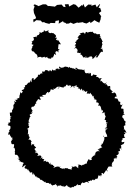

<svg xmlns="http://www.w3.org/2000/svg" viewBox="-20 -933 681 972"><path d="M155 -900 150 -886V-882L152 -867L162 -845L161 -839L148 -834L150 -820L164 -831L186 -829L194 -820L203 -821L210 -817L226 -813H231L236 -817L259 -816L261 -827L279 -830L277 -813L299 -826L302 -820L312 -817L315 -813L329 -814L337 -819L352 -812L373 -820V-817C382 -818 392 -820 401 -821L402 -818L418 -814L436 -824L438 -816L451 -825L458 -831L473 -822H476L482 -817L489 -834L491 -850L494 -848L481 -867L493 -876L487 -893H479L487 -912L483 -911L470 -896L463 -910L441 -903L445 -909L427 -910L410 -895L402 -913L396 -902L395 -908L378 -894L363 -909L352 -912L330 -900L327 -912L308 -911L312 -897L301 -899L292 -910L269 -908L261 -902L258 -899L254 -900L227 -903L223 -902C220 -905 217 -909 212 -911H197L175 -902L170 -905L156 -911L149 -907C152 -905 154 -903 155 -900ZM431 -640C430 -648 433 -646 443 -648C450 -640 447 -645 448 -634C460 -640 463 -653 472 -653C464 -643 459 -641 474 -643C484 -664 469 -656 478 -650C490 -669 490 -670 480 -660C493 -669 493 -675 501 -669C501 -687 495 -685 489 -689C496 -697 499 -685 499 -685C492 -691 495 -701 500 -712C496 -712 497 -704 496 -721C493 -721 500 -722 506 -717C494 -721 497 -742 483 -744C490 -750 496 -737 489 -742C493 -746 478 -759 489 -761C468 -760 471 -757 466 -764C462 -763 460 -767 454 -757C467 -763 454 -765 450 -769C454 -764 447 -780 443 -769C448 -772 433 -775 422 -766C423 -776 424 -767 424 -767C419 -774 413 -774 410 -759C406 -774 396 -765 401 -768C401 -768 396 -768 383 -763C397 -754 389 -758 389 -758C376 -754 378 -746 373 -744C368 -744 378 -741 378 -741C377 -729 359 -732 370 -717C372 -730 354 -718 362 -717C370 -712 361 -707 356 -702C363 -708 368 -694 354 -687C355 -687 365 -688 361 -692C376 -682 369 -686 375 -669C366 -682 369 -675 372 -664C376 -672 378 -659 390 -667C384 -661 394 -651 384 -658C395 -659 401 -643 403 -640C404 -648 405 -638 417 -647C418 -637 413 -635 411 -650C417 -638 431 -639 425 -646ZM210 -640C205 -645 220 -639 219 -649C216 -633 236 -638 239 -635C237 -641 246 -645 238 -642C254 -641 246 -643 253 -653C255 -664 252 -660 264 -655C263 -671 255 -655 263 -673C271 -677 279 -665 279 -668C270 -676 278 -683 284 -679C279 -684 270 -686 274 -686C277 -708 273 -707 283 -715C270 -710 287 -707 288 -709C283 -719 282 -717 271 -735C276 -727 273 -725 263 -733C270 -743 271 -742 258 -743C273 -755 255 -749 264 -752C265 -753 253 -763 249 -766C242 -764 241 -765 241 -768C234 -762 232 -765 222 -773C231 -773 221 -776 228 -780C210 -776 214 -769 203 -781C197 -775 210 -779 202 -774C188 -766 185 -769 196 -761C178 -777 176 -764 179 -771C184 -759 177 -763 177 -757C171 -754 169 -759 163 -743C159 -752 165 -757 162 -749C161 -742 142 -749 150 -743C152 -730 155 -730 137 -721C147 -724 143 -722 143 -722C145 -711 131 -710 150 -706C144 -695 136 -695 145 -696C145 -694 137 -685 140 -680C139 -676 149 -669 149 -673C149 -673 152 -673 158 -662C163 -669 151 -668 163 -659C157 -660 172 -659 168 -648C172 -653 170 -641 169 -640C180 -650 193 -642 189 -646C187 -644 188 -638 206 -646C206 -638 215 -644 208 -642ZM320 -497C324 -503 320 -495 332 -501C341 -498 344 -503 336 -487C347 -496 344 -501 360 -492C346 -485 352 -501 370 -500C370 -492 369 -499 361 -496C380 -494 386 -479 373 -483C384 -489 385 -481 387 -475C395 -489 387 -489 402 -469C402 -478 397 -481 399 -480C407 -475 414 -461 419 -472C426 -474 419 -463 419 -458C433 -465 432 -450 437 -464C442 -456 441 -454 446 -454C451 -438 438 -446 458 -448C445 -443 461 -446 453 -436C454 -441 464 -430 454 -431C473 -429 477 -420 468 -431C470 -413 465 -419 467 -415C486 -414 480 -404 476 -397C481 -400 487 -397 482 -400C494 -394 490 -384 494 -377C501 -382 497 -385 493 -374C497 -375 509 -377 496 -360C494 -356 504 -368 513 -361C508 -358 507 -361 516 -340C516 -345 509 -335 513 -331C510 -341 514 -324 505 -326C514 -329 516 -320 522 -325C516 -325 510 -312 527 -311C513 -307 511 -300 522 -306C516 -289 528 -291 510 -284C516 -281 514 -284 525 -282C515 -277 523 -273 516 -280C513 -266 514 -267 514 -267C517 -252 521 -258 523 -241C506 -239 505 -236 502 -248C517 -233 501 -224 508 -224C505 -224 509 -229 512 -228C502 -224 506 -209 495 -202C492 -217 491 -199 500 -192C489 -206 486 -196 498 -187C483 -185 493 -180 480 -181C485 -176 488 -178 474 -177C485 -164 477 -178 485 -166C480 -170 462 -169 462 -152C472 -148 459 -162 458 -145C461 -147 455 -153 465 -149C457 -145 454 -148 443 -133C442 -125 452 -123 433 -122C434 -128 426 -129 431 -120C434 -128 437 -124 426 -126C429 -122 416 -113 421 -105C405 -107 420 -98 417 -106C400 -98 405 -98 394 -98C399 -93 394 -107 396 -93C392 -96 386 -101 372 -99C384 -97 372 -95 377 -81C359 -93 366 -88 368 -92C350 -90 347 -83 342 -92C357 -92 336 -82 344 -74C336 -77 327 -77 330 -78C335 -74 314 -81 329 -82C312 -78 309 -88 306 -74C307 -91 301 -76 308 -78C293 -83 299 -78 299 -78C283 -84 276 -83 288 -91C273 -84 282 -90 278 -89C272 -91 265 -90 251 -83C249 -87 256 -86 255 -93C253 -91 248 -94 248 -98C239 -99 231 -106 232 -97C239 -112 236 -113 229 -102C228 -113 223 -117 211 -113C222 -127 200 -112 199 -118C208 -124 204 -129 193 -129C196 -139 197 -139 182 -128C199 -146 186 -145 190 -134C187 -146 189 -149 168 -143C178 -156 174 -148 167 -161C167 -154 168 -165 160 -157C158 -177 164 -162 166 -165C148 -179 156 -183 163 -184C160 -192 145 -198 155 -201C140 -204 145 -205 139 -195C137 -209 138 -216 136 -209C140 -222 136 -212 141 -217C133 -222 138 -228 123 -226C134 -233 123 -246 130 -236C138 -234 123 -245 126 -243C125 -257 125 -258 119 -252C125 -262 120 -272 123 -276C121 -282 118 -269 120 -285C124 -281 128 -289 128 -293C126 -297 117 -304 127 -302C126 -306 120 -305 126 -315C125 -323 121 -310 132 -313C117 -315 130 -331 131 -340C121 -340 127 -337 125 -338C139 -345 136 -340 131 -348C128 -361 142 -347 145 -369C137 -353 137 -362 143 -370C148 -374 139 -379 138 -383C137 -386 141 -384 139 -391C147 -396 148 -387 157 -402C160 -392 149 -399 165 -414C162 -401 156 -411 162 -410C159 -418 173 -426 170 -428C180 -432 170 -435 178 -430C189 -422 187 -432 180 -443C185 -443 187 -445 201 -444C193 -452 187 -453 203 -452C194 -461 212 -445 211 -456C213 -463 221 -461 217 -466C228 -470 229 -459 222 -462C235 -471 233 -464 237 -483C243 -473 243 -481 235 -477C244 -487 238 -477 256 -477C244 -476 256 -494 254 -483C259 -479 266 -496 275 -494C281 -496 284 -485 271 -485C280 -489 281 -497 280 -495C300 -488 304 -490 304 -492C299 -495 310 -495 310 -495C319 -502 310 -506 324 -503ZM320 11C326 2 318 14 331 13C330 20 346 17 350 11C346 20 352 6 354 19C351 9 362 5 356 9C366 12 365 2 376 -1C370 8 381 13 374 4C391 1 393 11 388 5C389 3 389 -4 398 -10C403 -5 403 -6 415 -11C405 -8 418 -16 424 -10C433 -4 431 -11 423 -17C439 -12 434 -25 445 -17C444 -25 448 -22 458 -25C445 -30 449 -30 455 -20C468 -25 456 -36 466 -24C463 -30 477 -28 474 -29C481 -46 473 -47 485 -43C492 -48 495 -39 489 -38C492 -45 500 -49 491 -58C492 -51 500 -64 503 -51C516 -71 516 -66 514 -71C506 -64 527 -77 526 -65C522 -67 516 -69 528 -88C520 -88 526 -78 528 -88C534 -92 529 -89 549 -90C538 -107 553 -101 546 -97C545 -106 551 -115 557 -118C555 -121 557 -127 558 -125C551 -130 556 -127 567 -135C573 -125 565 -126 565 -132C581 -139 571 -143 568 -144C585 -154 585 -161 571 -161C590 -161 585 -159 575 -168C578 -164 596 -168 584 -180C596 -184 597 -179 594 -174C591 -192 598 -186 591 -196C595 -197 589 -196 600 -202C606 -202 608 -208 610 -215C593 -211 594 -212 598 -229C596 -222 606 -225 598 -231C615 -239 603 -230 614 -238C605 -242 611 -239 607 -255C611 -248 616 -259 614 -263C610 -255 603 -272 621 -260C616 -268 613 -282 604 -278C614 -282 603 -290 608 -296C617 -300 617 -301 615 -298C614 -312 611 -315 617 -313C618 -317 616 -317 608 -324C608 -324 611 -324 604 -333C611 -335 602 -332 599 -340C598 -353 607 -351 611 -351C610 -346 613 -359 606 -353C604 -364 611 -365 606 -365C606 -372 603 -383 607 -381C588 -385 599 -384 596 -383C587 -385 598 -392 600 -406C589 -391 585 -399 598 -398C578 -408 593 -414 590 -408C588 -419 590 -419 582 -418C576 -430 573 -433 578 -430C571 -437 575 -432 560 -436C563 -449 570 -442 570 -442C569 -463 562 -463 556 -466C554 -455 545 -466 545 -466C541 -468 549 -468 552 -469C547 -473 539 -478 533 -490C542 -480 544 -486 538 -483C539 -504 537 -497 525 -496C524 -505 524 -497 519 -507C510 -505 509 -505 522 -516C511 -510 502 -509 509 -510C496 -516 494 -529 491 -521C486 -518 489 -539 498 -537C488 -541 487 -534 487 -536C484 -531 475 -549 470 -542C474 -543 460 -547 470 -550C471 -556 460 -551 452 -557C452 -557 451 -548 441 -549C439 -566 444 -568 433 -559C431 -574 434 -559 426 -561C430 -570 427 -562 420 -562C411 -562 410 -564 406 -583C399 -571 396 -570 405 -576C399 -580 394 -582 382 -581C385 -585 388 -582 376 -582C381 -584 371 -583 365 -591C359 -585 359 -590 371 -578C357 -585 349 -588 350 -587C342 -587 349 -583 344 -591C340 -582 329 -597 333 -596C326 -583 329 -596 314 -595C314 -595 311 -599 300 -591C296 -585 300 -595 301 -594C305 -596 291 -582 281 -597C280 -591 274 -586 287 -585C266 -577 273 -593 278 -588C259 -581 257 -588 265 -576C258 -581 251 -573 247 -579C249 -589 241 -574 241 -571C232 -585 224 -571 232 -567C222 -575 230 -575 211 -579C207 -572 207 -578 202 -564C215 -563 206 -570 195 -572C193 -568 191 -563 198 -563C183 -560 179 -559 184 -553C176 -556 173 -559 171 -544C181 -555 167 -554 173 -544C170 -549 162 -535 152 -528C146 -534 154 -541 150 -538C141 -536 139 -537 141 -516C133 -527 138 -518 136 -529C135 -525 132 -510 122 -515C128 -518 120 -512 113 -501C115 -497 118 -508 109 -501C101 -506 110 -484 111 -491C99 -498 93 -477 103 -493C105 -475 94 -485 101 -481C86 -474 86 -479 96 -469C85 -457 86 -458 85 -468C78 -458 84 -450 77 -452C80 -453 80 -453 77 -435C70 -440 72 -431 60 -436C74 -435 71 -425 54 -428C67 -420 63 -411 51 -423C59 -406 49 -405 49 -403C49 -400 44 -393 51 -395C42 -405 52 -391 47 -389C51 -394 44 -373 40 -375C42 -385 41 -372 41 -364C29 -365 28 -357 29 -364C33 -350 26 -347 39 -342C24 -343 36 -340 33 -334C40 -343 26 -324 32 -322C26 -329 33 -332 31 -317C38 -323 31 -308 20 -312C29 -301 21 -305 19 -303C21 -291 35 -303 33 -287C31 -292 37 -288 29 -274C28 -283 21 -268 32 -270C32 -270 24 -270 22 -255C22 -249 24 -248 28 -254C34 -238 42 -233 40 -246C36 -242 38 -226 43 -239C44 -221 29 -228 45 -230C40 -225 30 -205 36 -217C39 -204 35 -202 51 -203C53 -194 49 -197 51 -184C39 -188 56 -191 56 -173C58 -173 60 -184 59 -179C52 -165 55 -158 57 -162C57 -162 51 -149 60 -149C68 -149 65 -152 74 -139C75 -135 74 -133 69 -130C81 -142 82 -125 68 -130C71 -127 89 -121 74 -114C80 -119 77 -108 80 -118C96 -105 97 -116 100 -106C91 -99 100 -101 91 -86C102 -89 102 -100 112 -94C100 -89 104 -76 114 -80C110 -78 127 -76 119 -66C123 -75 119 -69 125 -76C122 -62 137 -67 130 -58C138 -62 148 -64 142 -49C144 -56 153 -40 147 -58C162 -42 157 -35 166 -40C169 -34 167 -39 163 -37C178 -31 164 -39 181 -29C186 -20 187 -20 189 -24C195 -26 192 -29 188 -24C196 -17 197 -20 206 -10C212 -21 203 -15 214 -7H226C226 -8 227 -3 232 -2C236 -9 229 -6 247 8C247 -10 237 -7 239 -3C243 10 260 3 266 -4C260 11 263 -2 272 9C277 15 267 -1 272 15C272 -1 287 12 286 4C299 16 297 8 301 6C300 3 298 18 310 10C310 13 311 9 320 3Z"/></svg>

Font: Charger Distortion
Style: 1
Weight: 400
Designer: Jasper
Foundry: Cannot Into Space Fonts
Version: Version 0.98